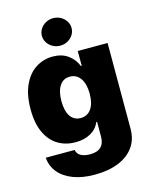

<svg xmlns="http://www.w3.org/2000/svg" viewBox="-139 -847 906 1147"><g transform="rotate(-15 314.0 -274.0)"><path d="M44.9 36.1H223.6Q228 61 250.2 73Q272.5 85 307.6 85Q396.5 85 396.5 -1V-91.8H391.6Q376 -52.2 336.4 -29.5Q296.9 -6.8 242.2 -6.8Q182.6 -6.8 135.3 -34.4Q87.9 -62 60.1 -119.9Q32.2 -177.7 32.2 -265.6Q32.2 -356.4 61 -417.5Q89.8 -478.5 137.2 -507.8Q184.6 -537.1 240.2 -537.1Q296.9 -537.1 335 -509.3Q373 -481.4 389.6 -438.5H394.5V-530.3H579.1V0Q579.1 66.4 544.9 113.5Q510.7 160.6 448.5 185.3Q386.2 210 302.7 210Q225.6 210 168.7 188Q111.8 166 80.3 126.7Q48.8 87.4 44.9 36.1ZM397.5 -265.6Q397.5 -325.7 373.8 -360.1Q350.1 -394.5 308.6 -394.5Q267.6 -394.5 245.1 -360.4Q222.7 -326.2 222.7 -265.6Q222.7 -205.1 245.1 -171.9Q267.6 -138.7 308.6 -138.7Q350.6 -138.7 374 -172.1Q397.5 -205.6 397.5 -265.6ZM210.9 -672.9Q210.9 -695.8 223.4 -715.3Q235.8 -734.9 256.8 -746.3Q277.8 -757.8 302.7 -757.8Q327.6 -757.8 348.6 -746.3Q369.6 -734.9 382.1 -715.3Q394.5 -695.8 394.5 -672.9Q394.5 -649.9 382.1 -630.4Q369.6 -610.8 348.6 -599.4Q327.6 -587.9 302.7 -587.9Q277.8 -587.9 256.8 -599.4Q235.8 -610.8 223.4 -630.4Q210.9 -649.9 210.9 -672.9Z"/></g></svg>

Font: Pretendard GOV Black
Style: Regular
Weight: 900
Designer: Base glyphs from Inter by Rasmus Andersson; Hangeul glyphs from Noto Sans CJK(Source Han Sans) by Jang Soo-young and Kan
Foundry: Kil Hyung-jin
Version: Version 1.309